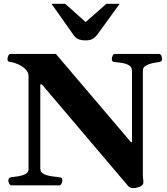

<svg xmlns="http://www.w3.org/2000/svg" viewBox="-20 -977 879 1012"><path d="M40.5 0Q32.2 0 28.1 -9.8Q23.9 -19.5 23.9 -24.9Q23.9 -41 40 -43Q55.7 -44.4 76.9 -47.9Q98.1 -51.3 114.3 -59.8Q130.4 -68.4 130.4 -84V-576.2Q130.4 -597.2 113.3 -613Q96.2 -628.9 74.2 -638.7Q52.2 -648.4 37.1 -649.9Q26.9 -650.9 23.2 -654.1Q19.5 -657.2 19.5 -668Q19.5 -673.3 23.7 -683.1Q27.8 -692.9 36.1 -692.9H274.4L669.9 -228H675.8V-602.5Q675.8 -623.5 659.7 -632.8Q643.7 -642.1 623 -645.3Q602.2 -648.4 586.9 -649.9Q576.7 -650.9 573 -654.1Q569.3 -657.2 569.3 -668Q569.3 -673.3 573.5 -683.1Q577.6 -692.9 585.9 -692.9H817.9Q826.2 -692.9 830.3 -683.1Q834.5 -673.3 834.5 -668Q834.5 -651.9 818.4 -649.9Q803.7 -648.4 783.4 -644Q763.2 -639.6 748 -630.6Q732.9 -621.6 732.9 -605V-55.3Q732.9 -46 733.9 -39.9Q734.9 -33.8 735.8 -19.5Q737.3 -0.5 717.3 7.1Q697.3 14.6 682.1 14.6Q664.6 14.6 655.8 3.9L200.7 -532.2H192.4V-90.3Q192.4 -69.3 210.9 -60.1Q229.5 -50.8 252.9 -47.9Q276.4 -44.9 291 -43Q301.3 -42 304.9 -39.1Q308.6 -36.1 308.6 -24.9Q308.6 -19.5 304.4 -9.8Q300.3 0 292 0ZM431.2 -764.2Q406.2 -764.2 391.8 -771.2Q377.4 -778.3 370.1 -789.1L251.5 -957H323.7L431.2 -860.8L541 -957H610.8L492.2 -793.5Q483.9 -782.2 470.2 -773.2Q456.5 -764.2 431.2 -764.2Z"/></svg>

Font: Gelasio
Style: Regular
Weight: 400
Designer: Eben Sorkin
Foundry: Eben Sorkin
Version: Version 1.008